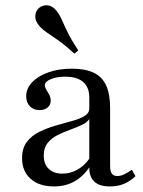

<svg xmlns="http://www.w3.org/2000/svg" viewBox="-20 -682 532 714"><path d="M180.6 11.3Q125.8 11.3 94 -16.9Q62.1 -45.2 62.1 -93.5Q62.1 -131.5 80.2 -154.8Q98.4 -178.2 126.6 -191.9Q154.8 -205.6 186.7 -214.9Q218.5 -224.2 247.2 -231.9Q275.8 -239.5 294 -250.4Q312.1 -261.3 312.1 -279V-318.5Q312.1 -357.3 289.5 -377Q266.9 -396.8 222.6 -396.8Q190.3 -396.8 168.5 -387.5Q146.8 -378.2 146.8 -365.3Q146.8 -357.3 152.4 -348.4Q158.1 -339.5 163.3 -329.4Q168.5 -319.4 168.5 -307.3Q168.5 -291.9 157.3 -282.3Q146 -272.6 126.6 -272.6Q104.8 -272.6 91.1 -286.7Q77.4 -300.8 77.4 -324.2Q77.4 -353.2 100 -376.6Q122.6 -400 160.9 -413.3Q199.2 -426.6 247.6 -426.6Q297.6 -426.6 329 -411.3Q360.5 -396 375 -363.7Q389.5 -331.5 389.5 -279.8V-64.5Q389.5 -45.2 396 -36.3Q402.4 -27.4 416.1 -27.4Q429.8 -27.4 443.5 -34.3Q457.3 -41.1 470.2 -50.8L483.9 -26.6Q463.7 -8.1 441.1 1.6Q418.5 11.3 388.7 11.3Q311.3 11.3 312.1 -59.7Q287.9 -24.2 255.2 -6.5Q222.6 11.3 180.6 11.3ZM212.1 -36.3Q241.1 -36.3 266.9 -50.4Q292.7 -64.5 312.1 -91.9V-239.5Q304 -226.6 284.3 -217.3Q264.5 -208.1 240.7 -199.6Q216.9 -191.1 194.4 -179.8Q171.8 -168.5 157.3 -150.4Q142.7 -132.3 142.7 -104Q142.7 -71.8 161.3 -54Q179.8 -36.3 212.1 -36.3ZM256.5 -482.3Q221.8 -514.5 196.8 -531.9Q171.8 -549.2 154 -561.3Q136.3 -573.4 124.2 -587.9Q109.7 -606.5 111.3 -624.2Q112.9 -641.9 125 -652.4Q138.7 -663.7 156.9 -662.1Q175 -660.5 189.5 -642.7Q201.6 -627.4 210.1 -608.1Q218.5 -588.7 231.9 -561.3Q245.2 -533.9 271 -494.4Z"/></svg>

Font: Playfair
Style: Regular
Weight: 400
Designer: Claus Eggers Sørensen
Foundry: Claus Eggers Sørensen
Version: Version 2.001;gftools[0.9.30]